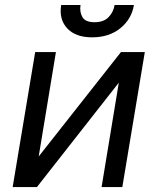

<svg xmlns="http://www.w3.org/2000/svg" viewBox="-20 -756 637 776"><path d="M136.4 -123.6 468.8 -545.5H565.3L474.4 0H390.6L460.2 -421.9L129.3 0H31.2L122.2 -545.5H206ZM443.2 -735.8H521.3Q511.7 -678.3 466.1 -641.7Q420.5 -605.1 352.3 -605.1Q285.2 -605.1 251.4 -641.7Q217.7 -678.3 227.3 -735.8H305.4Q301.1 -708.1 313 -687.1Q324.9 -666.2 362.2 -666.2Q399.5 -666.2 419.2 -687.1Q438.9 -708.1 443.2 -735.8Z"/></svg>

Font: Inter UI
Style: Italic
Weight: 400
Italic angle: -9.39999°
Designer: Rasmus Andersson
Foundry: rsms
Version: 3.2;8d6f07862